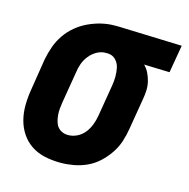

<svg xmlns="http://www.w3.org/2000/svg" viewBox="-85 -611 691 702"><g transform="rotate(15 260.5 -260.0)"><path d="M203 8Q173 8 144.5 2Q116 -4 93 -19Q70 -34 54.5 -57Q39 -80 32 -107.5Q25 -135 25.5 -164.5Q26 -194 31 -223L50 -343Q55 -368 63.5 -392Q72 -416 87 -438Q102 -460 122.5 -477Q143 -494 166.5 -505Q190 -516 215 -522Q240 -528 264 -528H281L521 -520L503 -415L406 -418Q417 -407 424 -393Q431 -379 435 -363Q439 -347 438.5 -330Q438 -313 435 -297L415 -177Q411 -152 403 -127.5Q395 -103 380 -81Q365 -59 345.5 -41Q326 -23 302 -12Q278 -1 252.5 3.5Q227 8 203 8ZM204 -97Q221 -97 237.5 -105Q254 -113 265.5 -127.5Q277 -142 283.5 -159Q290 -176 293 -194L313 -314Q316 -331 316 -348.5Q316 -366 312.5 -382Q309 -398 297.5 -410Q286 -422 268 -423H259Q242 -423 226 -414Q210 -405 198.5 -390.5Q187 -376 181 -359.5Q175 -343 173 -326L153 -206Q151 -194 150 -182Q149 -170 150 -158.5Q151 -147 154 -135.5Q157 -124 163.5 -115.5Q170 -107 180.5 -102Q191 -97 204 -97Z"/></g></svg>

Font: Iosevka Extrabold
Style: Italic
Weight: 800
Italic angle: -9°
Monospace: yes
Designer: Belleve Invis
Foundry: Belleve Invis
Version: Version 32.5.0; ttfautohint (v1.8.4)